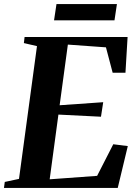

<svg xmlns="http://www.w3.org/2000/svg" viewBox="-34 -925 673 945"><path d="M-14.5 0 -10.5 -29.5 59.5 -44.5 148 -698 83.5 -713 87 -743H594L583.5 -567H520.5L487.5 -692L300 -705.5L259.5 -407L474 -422L463 -350.5L253.5 -361L210.5 -42.5L444 -59.5L523.5 -215L595 -206L545.5 0ZM244 -905H541.5L529.5 -825H232Z"/></svg>

Font: Merriweather 96pt
Style: Bold Italic
Weight: 700
Italic angle: -7.8°
Version: Version 2.101